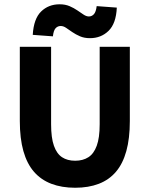

<svg xmlns="http://www.w3.org/2000/svg" viewBox="-20 -872 705 904"><path d="M333.8 12Q270.7 12 221.9 -6.6Q173.1 -25.2 140 -63.2Q107 -101.1 90.1 -160.7Q73.3 -220.3 73.3 -302V-651.8H220.6V-287Q220.6 -223.1 233.9 -185.7Q247.1 -148.2 272.2 -131.7Q297.3 -115.2 333.8 -115.2Q370.4 -115.2 396.1 -131.7Q421.8 -148.2 435.5 -185.7Q449.3 -223.1 449.3 -287V-651.8H591.3V-302Q591.3 -220.3 574.8 -160.7Q558.3 -101.1 525.9 -63.2Q493.6 -25.2 445.2 -6.6Q396.8 12 333.8 12ZM403.5 -692.3Q377 -692.3 356.6 -701.1Q336.2 -709.9 320.2 -721Q304.2 -732 291.4 -740.8Q278.6 -749.6 265.7 -749.6Q251.7 -749.6 241.9 -739.2Q232.1 -728.7 229.1 -700.9L134.2 -707.9Q138.7 -783.8 173.6 -817.8Q208.5 -851.8 260.7 -851.8Q287.2 -851.8 307.7 -843Q328.2 -834.2 344.2 -823.1Q360.2 -812.1 373.4 -803.3Q386.5 -794.5 398.6 -794.5Q412.5 -794.5 422.3 -805.4Q432 -816.2 435.2 -843.2L530 -836.2Q526.6 -761.1 491.1 -726.7Q455.7 -692.3 403.5 -692.3Z"/></svg>

Font: Source Sans 3 Variable
Style: Regular
Weight: 200
Designer: Paul D. Hunt
Foundry: Adobe Systems Incorporated
Version: Version 3.026